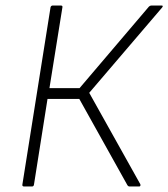

<svg xmlns="http://www.w3.org/2000/svg" viewBox="-20 -675 609 695"><path d="M67 0Q60 0 61 -7L163 -649Q165 -655 171 -655H200Q207 -655 206 -649L159 -356H268L519 -651Q523 -655 528 -655H565Q568 -655 569 -653.5Q570 -652 567 -648L303 -339L488 -8Q489 -5 488 -2.5Q487 0 484 0H449Q444 0 441 -5L267 -317H152L103 -7Q102 0 96 0Z"/></svg>

Font: Sofia Sans Semi Condensed ExtraLight
Style: Italic
Weight: 250
Italic angle: -9°
Version: Version 4.100